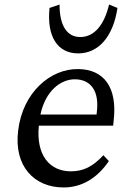

<svg xmlns="http://www.w3.org/2000/svg" viewBox="-20 -816 547 845"><path d="M260 9C337 9 406 -29 459 -107L435 -133C389 -83 347 -62 292 -62C197 -62 138 -135 151 -263H478L480 -283C498 -431 438 -511 324 -512C203 -514 80 -410 60 -242C40 -84 131 9 260 9ZM158 -312C180 -416 247 -467 309 -467C380 -467 418 -415 406 -322L405 -312ZM198 -781C185 -654 234 -581 324 -581C413 -581 478 -654 497 -781L460 -796C438 -703 393 -653 333 -653C275 -653 242 -703 242 -796Z"/></svg>

Font: TPK Tissa Web
Style: Italic
Weight: 400
Italic angle: -7°
Designer: Jacques Le Bailly, Suppakit Chalermlarp | Katatrad Co.,Ltd.
Foundry: Jacques Le Bailly, Cadson Demak Co.,Ltd.
Version: Version 5.000;Glyphs 3.1.2 (3151)